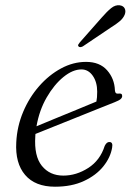

<svg xmlns="http://www.w3.org/2000/svg" viewBox="-20 -697 494 726"><path d="M404 -139Q398 -102 370.8 -68Q343.5 -34 297.2 -12.5Q251 9 188 9Q113 9 75 -35.5Q37 -80 41.5 -159Q44.5 -219 67.5 -273.8Q90.5 -328.5 127.8 -371Q165 -413.5 210.8 -438.2Q256.5 -463 305.5 -463Q357 -463 385 -431.2Q413 -399.5 414.5 -355.5Q415.5 -341 428 -343Q442 -345.5 442 -334Q442 -327.5 436 -322.2Q430 -317 413.5 -310.5Q391 -301.5 351.5 -285.8Q312 -270 266.8 -251.8Q221.5 -233.5 180.5 -217.2Q139.5 -201 114 -190.5Q113.5 -186 113.5 -181.5Q108.5 -107 138.2 -70Q168 -33 219.5 -33Q268.5 -33 313.5 -61.8Q358.5 -90.5 376 -145.5Q383.5 -160.5 393.5 -160Q408 -160 404 -139ZM288 -434.5Q255 -434.5 219.8 -405.8Q184.5 -377 156.5 -328.5Q128.5 -280 118 -219.5Q145.5 -231 186.8 -248Q228 -265 270.2 -282.2Q312.5 -299.5 344.5 -313Q347.5 -327 347.5 -350.5Q347.5 -386.5 330.8 -410.5Q314 -434.5 288 -434.5ZM365 -631Q384.5 -653.5 400.2 -666.2Q416 -679 432.5 -677Q447 -675 451.8 -664.5Q456.5 -654 451.5 -641.5Q446 -628 432.8 -616.8Q419.5 -605.5 400 -593.5L293 -521.5Q281.5 -516 277 -521.5Q274 -524.5 276.2 -528.8Q278.5 -533 282 -537Z"/></svg>

Font: Fraunces 9pt S000 Light
Style: Italic
Weight: 300
Italic angle: -16°
Version: Version 1.000; ttfautohint (v1.8.3)